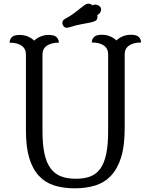

<svg xmlns="http://www.w3.org/2000/svg" viewBox="-20 -1010 819 1044"><path d="M568 -715Q568 -746 544.5 -762.5Q521 -779 479 -779Q479 -796 491 -808.5Q503 -821 533 -821Q559 -821 579.5 -812Q600 -803 613 -790Q626 -803 646.5 -812Q667 -821 693 -821Q723 -821 735 -808.5Q747 -796 747 -779Q706 -779 682 -762.5Q658 -746 658 -715V-312Q658 -217 638.5 -154.5Q619 -92 583.5 -54.5Q548 -17 498 -1.5Q448 14 387 14Q324 14 275 -1.5Q226 -17 191.5 -54Q157 -91 139 -151Q121 -211 121 -300V-714Q121 -745 97.5 -761.5Q74 -778 32 -778Q32 -795 44 -807.5Q56 -820 86 -820Q112 -820 132.5 -811Q153 -802 166 -789Q179 -802 199.5 -811Q220 -820 246 -820Q276 -820 288 -807.5Q300 -795 300 -778Q259 -778 235 -761.5Q211 -745 211 -714V-296Q211 -223 222 -173.5Q233 -124 255.5 -94Q278 -64 312 -51Q346 -38 392 -38Q438 -38 471 -50.5Q504 -63 525.5 -93Q547 -123 557.5 -172.5Q568 -222 568 -296ZM482 -981Q489 -985 498 -985Q509 -985 519.5 -977.5Q530 -970 530 -958Q530 -949 524 -940.5Q518 -932 509 -928Q510 -926 510 -921Q510 -904 501 -898Q492 -892 473.5 -888Q455 -884 425.5 -879Q396 -874 355 -861Q349 -859 345 -859Q331 -859 325 -868Q319 -877 319 -885Q319 -899 333 -907Q361 -922 380.5 -936.5Q400 -951 414.5 -963Q429 -975 440 -982.5Q451 -990 462 -990Q467 -990 472.5 -988Q478 -986 482 -981Z"/></svg>

Font: Milonga
Style: Regular
Weight: 400
Designer: Pablo Impallari, Brenda Gallo, Rodrigo Fuenzalida
Foundry: Pablo Impallari, Brenda Gallo, Rodrigo Fuenzalida
Version: Version 1.000; ttfautohint (v0.93) -l 8 -r 50 -G 200 -x 14 -